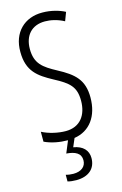

<svg xmlns="http://www.w3.org/2000/svg" viewBox="-142 -784 686 1084"><g transform="rotate(-15 200.5 -242.0)"><path d="M278 141C278 96 249 65 194 56L215 7C306 -7 361 -81 361 -191C361 -294 312 -337 220 -386C144 -427 101 -457 101 -543C101 -621 145 -672 223 -672C255 -672 295 -664 334 -643L353 -693C321 -710 273 -724 222 -724C118 -725 44 -655 45 -541C45 -427 104 -387 185 -343C270 -298 305 -269 305 -187C305 -103 262 -43 178 -43C134 -43 80 -55 40 -76V-18C80 1 129 10 176 10L147 80C198 84 231 100 231 141C231 179 202 201 157 201C143 201 126 199 113 195V234C127 238 146 240 164 240C235 240 278 203 278 141Z"/></g></svg>

Font: Noto Sans Lao ExtraCondensed Light
Style: Regular
Weight: 300
Width: 2
Designer: Monotype Design Team
Foundry: Monotype Imaging Inc.
Version: Version 2.003